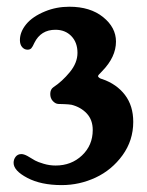

<svg xmlns="http://www.w3.org/2000/svg" viewBox="-20 -781 432 565"><path d="M61 -634.8Q51.8 -634.8 45.2 -642.3Q38.6 -649.9 38.6 -663.1Q38.6 -687 57.1 -709.7Q75.7 -732.4 112.8 -747.6Q146 -761.2 184.1 -761.2Q245.6 -761.2 283.4 -730.7Q321.3 -700.2 321.3 -658.7Q321.3 -613.3 280.8 -571.8Q279.8 -570.3 276.4 -567.1Q272.9 -564 270.8 -561.3Q268.6 -558.6 268.6 -557.1Q268.6 -554.2 272.9 -551.5Q277.3 -548.8 280.8 -548.3Q323.2 -533.7 347.7 -501.7Q372.1 -469.7 372.1 -422.4Q372.1 -367.7 340.6 -324.2Q309.1 -280.8 261.5 -258.5Q213.9 -236.3 161.6 -236.3Q100.6 -236.3 60.3 -257.6Q20 -278.8 20 -301.8Q20 -312 26.1 -319.8Q32.2 -327.6 43 -327.6Q50.3 -327.6 61 -321.8Q75.2 -313 83.3 -308.6Q91.3 -304.2 108.4 -299.1Q125.5 -293.9 143.6 -293.9Q189.9 -293.9 221.4 -323.7Q252.9 -353.5 252.9 -398.4Q252.9 -428.2 235.4 -447Q217.8 -465.8 190.4 -472.7Q182.1 -474.1 168.2 -474.6Q154.3 -475.1 151.4 -475.1Q143.1 -475.6 135.5 -483.6Q127.9 -491.7 127.9 -504.4Q127.9 -518.1 137.2 -524.4Q163.1 -541.5 185.5 -568.8Q208 -596.2 208 -625.5Q208 -656.2 189.9 -674.8Q171.9 -693.4 143.1 -693.4Q100.1 -693.4 81.1 -654.8Q76.2 -643.6 72.3 -639.2Q68.4 -634.8 61 -634.8Z"/></svg>

Font: Cooper* SemiBold
Style: Regular
Weight: 600
Designer: Owen Earl
Foundry: indestructible type*
Version: Version 0.001